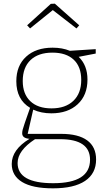

<svg xmlns="http://www.w3.org/2000/svg" viewBox="-20 -790 587 1047"><path d="M269 237Q157 237 100.5 202.5Q44 168 44 104Q44 26 141 -33Q101 -36 101 -63Q101 -72 103.5 -82.5Q106 -93 115 -119Q124 -145 144 -202Q69 -247 69 -347Q69 -432 122.5 -481Q176 -530 267 -530Q320 -530 361 -513L502 -522V-498L409 -480Q457 -434 457 -356Q457 -271 403.5 -221.5Q350 -172 260 -172Q205 -172 161 -192L131 -60H314Q407 -60 455.5 -24.5Q504 11 504 80Q504 156 444 196.5Q384 237 269 237ZM261 -199Q337 -199 380 -240Q423 -281 423 -354Q423 -426 382 -464.5Q341 -503 266 -503Q189 -503 146.5 -462.5Q104 -422 104 -348Q104 -278 145 -238.5Q186 -199 261 -199ZM270 209Q471 209 471 81Q471 -31 308 -31H171Q76 31 76 99Q76 209 270 209ZM144 -635 128 -652 257 -769 279 -770 412 -652 397 -635 268 -735Z"/></svg>

Font: Bitter ExtraLight
Style: Regular
Weight: 200
Designer: Sol Matas, and Bitter project Authors
Foundry: Sol Matas
Version: Version 2.001